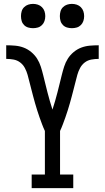

<svg xmlns="http://www.w3.org/2000/svg" viewBox="-20 -968 540 988"><path d="M143 0V-70H211V-294Q203 -311 196.5 -328.5Q190 -346 183.5 -364Q177 -382 171.5 -400Q166 -418 160.5 -436.5Q155 -455 150.5 -473Q146 -491 141 -509.5Q136 -528 131.5 -546.5Q127 -565 122 -583Q117 -601 108 -618Q99 -635 84 -646.5Q69 -658 50 -661.5Q31 -665 12 -665V-735Q35 -735 58 -733Q81 -731 102 -723Q123 -715 141 -700Q159 -685 171 -666Q183 -647 190 -625Q197 -603 202.5 -580.5Q208 -558 213.5 -536Q219 -514 224.5 -492Q230 -470 236.5 -448Q243 -426 250 -404Q257 -426 263.5 -448Q270 -470 275.5 -492Q281 -514 286.5 -536Q292 -558 297.5 -580.5Q303 -603 310 -625Q317 -647 329 -666Q341 -685 359 -700Q377 -715 398 -723Q419 -731 442 -733Q465 -735 488 -735V-665Q469 -665 450 -661.5Q431 -658 416 -646.5Q401 -635 392 -618Q383 -601 378 -583Q373 -565 368.5 -546.5Q364 -528 359 -509.5Q354 -491 349.5 -473Q345 -455 339.5 -436.5Q334 -418 328.5 -400Q323 -382 316.5 -364Q310 -346 303.5 -328.5Q297 -311 289 -294V-70H357V0ZM350 -823Q337 -823 325 -826.5Q313 -830 304 -839Q295 -848 291.5 -860Q288 -872 288 -885Q288 -898 291.5 -910Q295 -922 304 -931Q313 -940 325 -944Q337 -948 350 -948Q363 -948 375 -944Q387 -940 396 -931Q405 -922 409 -910Q413 -898 413 -885Q413 -872 409 -860Q405 -848 396 -839Q387 -830 375 -826.5Q363 -823 350 -823ZM150 -823Q137 -823 125 -826.5Q113 -830 104 -839Q95 -848 91.5 -860Q88 -872 88 -885Q88 -898 91.5 -910Q95 -922 104 -931Q113 -940 125 -944Q137 -948 150 -948Q163 -948 175 -944Q187 -940 196 -931Q205 -922 209 -910Q213 -898 213 -885Q213 -872 209 -860Q205 -848 196 -839Q187 -830 175 -826.5Q163 -823 150 -823Z"/></svg>

Font: Iosevka Curly Slab
Style: Regular
Weight: 400
Monospace: yes
Designer: Belleve Invis
Foundry: Belleve Invis
Version: Version 22.1.2; ttfautohint (v1.8.4)